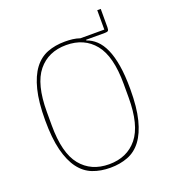

<svg xmlns="http://www.w3.org/2000/svg" viewBox="-148 -915 909 1033"><g transform="rotate(-20 307.0 -398.5)"><path d="M549 -809V-704Q549 -689 544.5 -684.5Q540 -680 525 -680H418V-676Q448 -666 472.5 -643Q497 -620 514.5 -581Q532 -542 541.5 -485Q551 -428 551 -349Q551 -245 533.5 -176Q516 -107 484.5 -65Q453 -23 407.5 -5.5Q362 12 307 12Q251 12 206 -5.5Q161 -23 129.5 -65Q98 -107 80.5 -176Q63 -245 63 -349Q63 -452 80.5 -521.5Q98 -591 129.5 -633Q161 -675 206 -692.5Q251 -710 307 -710Q330 -710 351 -707.5Q372 -705 392 -698H529V-809ZM307 -8Q410 -8 468.5 -80Q527 -152 527 -310V-388Q527 -546 468.5 -618Q410 -690 307 -690Q204 -690 145.5 -618Q87 -546 87 -388V-310Q87 -152 145.5 -80Q204 -8 307 -8Z"/></g></svg>

Font: IBM Plex Sans Condensed Thin
Style: Regular
Weight: 100
Width: 3
Designer: Mike Abbink, Paul van der Laan, Pieter van Rosmalen
Foundry: Bold Monday
Version: Version 1.3